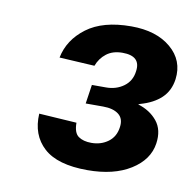

<svg xmlns="http://www.w3.org/2000/svg" viewBox="-52 -763 470 467"><g transform="rotate(10 183.0 -529.5)"><path d="M192 -348Q118 -348 84 -379Q50 -410 53 -463L146 -457Q146 -432 158 -423.5Q170 -415 190 -415Q214 -415 231.5 -428Q249 -441 252 -465Q255 -486 241.5 -496.5Q228 -507 203 -507H160L167 -554H202Q227 -554 245.5 -567.5Q264 -581 267 -605Q273 -644 227 -644Q203 -644 187.5 -632Q172 -620 165 -601L78 -606Q87 -651 127 -681Q167 -711 237 -711Q299 -711 335 -680.5Q371 -650 365 -603Q361 -574 342 -556Q323 -538 291 -529L286 -527Q316 -518 333.5 -496.5Q351 -475 346 -441Q340 -400 298.5 -374Q257 -348 192 -348Z"/></g></svg>

Font: Host Grotesk SemiBold
Style: Italic
Weight: 600
Italic angle: -8°
Designer: Doğukan Karapınar based on Poppins by Indian Type Foundry, Jonny Pinhorn
Foundry: Element Type
Version: Version 1.001; ttfautohint (v1.8.4.7-5d5b)